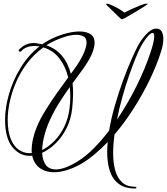

<svg xmlns="http://www.w3.org/2000/svg" viewBox="-20 -934 954 1098"><path d="M814 -913Q826 -915 824 -910Q824 -909 809 -899.5Q794 -890 776.5 -879Q759 -868 748 -862Q725 -849 707 -838Q689 -827 682 -825Q678 -824 674 -825Q670 -827 658.5 -838Q647 -849 634 -862Q627 -869 615.5 -880Q604 -891 595 -900Q586 -909 586 -910Q588 -913 594 -913Q599 -913 617.5 -905Q636 -897 657 -885Q678 -873 691 -862Q710 -872 735.5 -883.5Q761 -895 783 -903.5Q805 -912 814 -913ZM753 144Q694 144 658.5 117Q623 90 608 43.5Q593 -3 593 -63Q593 -92 596 -122Q558 -82 518.5 -49.5Q479 -17 441 5Q399 28 360.5 39.5Q322 51 289 51Q240 51 207 26.5Q174 2 164 -44Q160 -43 156.5 -43Q153 -43 149 -43Q91 -43 50 -94Q9 -145 9 -250Q9 -317 31 -394.5Q53 -472 97 -545Q141 -618 206 -669Q203 -669 200 -669.5Q197 -670 194 -670Q190 -671 185 -671Q180 -671 175 -671Q154 -671 134.5 -664Q115 -657 100 -640Q98 -638 95 -638Q91 -638 88 -642Q85 -646 89 -650Q124 -688 173 -688Q178 -688 183 -687.5Q188 -687 193 -686L222 -681Q252 -702 289 -718.5Q326 -735 364.5 -744.5Q403 -754 436 -754Q473 -754 497 -739Q521 -724 521 -689Q521 -667 509 -634.5Q497 -602 468 -559Q457 -542 437.5 -516Q418 -490 395 -458Q398 -430 398 -400Q398 -380 396.5 -359Q395 -338 393 -315Q386 -251 360 -200Q334 -149 297.5 -113.5Q261 -78 221 -60Q223 -17 242 9Q261 35 300 35Q323 35 354 24Q385 13 424 -11Q471 -40 516 -85.5Q561 -131 604 -187Q616 -259 637.5 -332.5Q659 -406 683.5 -473Q708 -540 730.5 -591Q753 -642 767 -669Q789 -710 816.5 -738.5Q844 -767 866 -770Q893 -773 903.5 -756Q914 -739 914 -713Q914 -678 901 -639Q876 -560 835.5 -476.5Q795 -393 744 -313Q693 -233 635 -165Q631 -137 629 -110.5Q627 -84 627 -59Q627 -3 639 40.5Q651 84 678.5 109Q706 134 752 134Q760 134 760 139Q760 144 753 144ZM649 -250Q712 -343 762 -444.5Q812 -546 840 -632Q852 -667 857 -690.5Q862 -714 862 -727Q862 -746 852 -746Q842 -746 822 -722.5Q802 -699 782 -661Q771 -640 754 -598Q737 -556 717.5 -500Q698 -444 680 -380Q662 -316 649 -250ZM385 -512Q396 -526 405 -539Q414 -552 421 -562Q451 -608 463 -639.5Q475 -671 475 -690Q475 -717 457.5 -726Q440 -735 418 -735Q391 -735 359.5 -726Q328 -717 298 -703.5Q268 -690 245 -675Q300 -656 334.5 -615Q369 -574 385 -512ZM149 -58Q152 -58 155 -58Q158 -58 162 -59Q161 -64 161 -69Q161 -74 161 -79Q161 -105 168 -137.5Q175 -170 190 -207Q210 -255 241.5 -305.5Q273 -356 307 -404Q341 -452 370 -491Q355 -554 319.5 -600Q284 -646 228 -663Q174 -624 135 -572Q96 -520 71.5 -463Q47 -406 35.5 -350.5Q24 -295 24 -250Q24 -182 41.5 -139.5Q59 -97 87.5 -77.5Q116 -58 149 -58ZM221 -76Q257 -94 290.5 -127.5Q324 -161 347.5 -209Q371 -257 378 -317Q380 -334 381 -349.5Q382 -365 382 -381Q382 -411 379 -436Q351 -397 323 -353.5Q295 -310 275 -268Q250 -218 236 -167.5Q222 -117 221 -76Z"/></svg>

Font: Mea Culpa
Style: Regular
Weight: 400
Designer: Robert E. Leuschke
Foundry: Robert E. Leuschke
Version: Version 1.010; ttfautohint (v1.8.3)